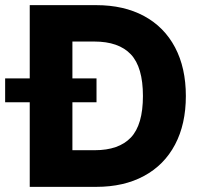

<svg xmlns="http://www.w3.org/2000/svg" viewBox="-62 -727 788 747"><path d="M53.7 0V-329.1H-42V-421.9H53.7V-707H312.5Q419.9 -707 498.5 -664.6Q577.1 -622.1 619.1 -542.5Q661.1 -462.9 661.1 -353.5Q661.1 -244.1 619.1 -164.6Q577.1 -85 498.5 -42.5Q419.9 0 312.5 0ZM306.6 -142.6Q400.4 -142.6 447.3 -192.1Q494.1 -241.7 494.1 -353.5Q494.1 -465.8 447 -515.6Q399.9 -565.4 304.7 -565.4H219.7V-421.9H313.5V-329.1H219.7V-142.6Z"/></svg>

Font: Pretendard ExtraBold
Style: Regular
Weight: 800
Designer: Base glyphs from Inter by Rasmus Andersson; Hangeul glyphs from Noto Sans CJK(Source Han Sans) by Jang Soo-young and Kan
Foundry: Kil Hyung-jin
Version: Version 1.309